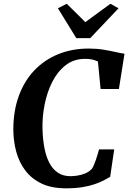

<svg xmlns="http://www.w3.org/2000/svg" viewBox="-20 -1016 697 1044"><path d="M339.5 8Q260.5 8 206 -18Q151.5 -44 117.8 -88.8Q84 -133.5 68.5 -190.5Q53 -247.5 52.5 -309Q52 -411 81.8 -493Q111.5 -575 166.2 -632.8Q221 -690.5 296.2 -721.2Q371.5 -752 462.5 -752Q506 -752 543.5 -745.8Q581 -739.5 610 -732.8Q639 -726 657 -724L626.5 -532H527L512.5 -681.5Q504.5 -685.5 494.5 -688.8Q484.5 -692 471.8 -694Q459 -696 442.5 -696Q381 -696 336.5 -661Q292 -626 263.8 -569.8Q235.5 -513.5 222.5 -446.8Q209.5 -380 211 -316.5Q212.5 -259.5 221.5 -212Q230.5 -164.5 248.5 -130.2Q266.5 -96 294.8 -77Q323 -58 363 -58Q378 -58 399.5 -61Q421 -64 442.8 -72.8Q464.5 -81.5 480.5 -99Q486 -108 491.2 -120.2Q496.5 -132.5 501.2 -146.5Q506 -160.5 510.5 -175.2Q515 -190 518.5 -203.5H601L579 -54.5Q565 -46 544.2 -35.2Q523.5 -24.5 494.8 -14.5Q466 -4.5 427.5 1.8Q389 8 339.5 8ZM395 -808.5 295 -971 343 -995.5Q368.5 -970.5 393.8 -945.5Q419 -920.5 444 -895.5Q477.5 -920.5 512 -945.5Q546.5 -970.5 580.5 -995.5L624.5 -971L470.5 -808.5Z"/></svg>

Font: Merriweather 28pt
Style: Bold Italic
Weight: 700
Italic angle: -7.8°
Version: Version 2.101